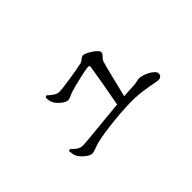

<svg xmlns="http://www.w3.org/2000/svg" viewBox="-31 -782 1061 1061"><g transform="rotate(-45 500.0 -251.5)"><path d="M297 -443C297 -430 298 -412 305 -399C318 -374 353 -344 374 -344C391 -344 404 -355 423 -361C459 -372 561 -397 584 -397C590 -397 593 -394 593 -388C587 -345 565 -220 549 -136C422 -125 284 -109 256 -109C229 -109 209 -127 192 -146L179 -143C181 -120 183 -109 189 -97C198 -78 236 -41 260 -41C279 -41 296 -53 328 -61C402 -79 560 -95 641 -92C726 -89 784 -70 807 -70C823 -70 833 -79 833 -95C833 -122 769 -153 735 -153C726 -153 715 -146 679 -145C658 -144 634 -143 609 -141C627 -214 652 -319 663 -356C669 -377 692 -384 692 -403C692 -423 628 -462 607 -462C593 -462 583 -444 566 -440C530 -432 409 -411 371 -411C351 -411 325 -432 309 -448Z"/></g></svg>

Font: Source Han Serif K
Style: Regular
Weight: 400
Designer: Ryoko NISHIZUKA 西塚涼子 (kana & ideographs); Frank Grießhammer (Latin, Greek & Cyrillic); Wenlong ZHANG 张文龙 (bopomofo); San
Foundry: Adobe Systems Incorporated
Version: Version 1.001;PS 1.001;hotconv 16.6.54;makeotf.lib2.5.65590